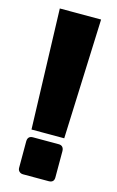

<svg xmlns="http://www.w3.org/2000/svg" viewBox="-114 -779 506 827"><g transform="rotate(15 138.5 -365.5)"><path d="M209 -195.8H63L45.9 -731H230ZM192.9 0H78.1Q67.4 0 61 -6.3Q54.2 -12.2 54.2 -22.9V-140.1Q54.2 -165 78.1 -165H192.9Q204.1 -165 210 -158.2Q215.8 -151.4 215.8 -140.1V-22.9Q215.8 -0.5 192.9 0Z"/></g></svg>

Font: Squarion Black
Style: Regular
Weight: 900
Designer: Natanael Gama
Version: Version 1.00;September 12, 2019;FontCreator 11.5.0.2425 64-b